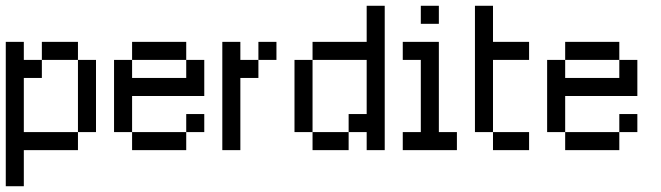

<svg xmlns="http://www.w3.org/2000/svg" viewBox="-20 -520 2290 665"><path d="M0 -312.5V-375H62.5V-312.5ZM0 -250V-312.5H62.5V-250ZM0 -187.5V-250H62.5V-187.5ZM0 -125V-187.5H62.5V-125ZM0 -62.5V-125H62.5V-62.5ZM0 0V-62.5H62.5V0ZM0 62.5V0H62.5V62.5ZM0 125V62.5H62.5V125ZM62.5 0V-62.5H125V0ZM125 0V-62.5H187.5V0ZM187.5 0V-62.5H250V0ZM250 -62.5V-125H312.5V-62.5ZM250 -125V-187.5H312.5V-125ZM250 -187.5V-250H312.5V-187.5ZM250 -250V-312.5H312.5V-250ZM187.5 -312.5V-375H250V-312.5ZM125 -312.5V-375H187.5V-312.5ZM62.5 -250V-312.5H125V-250Z M437.5 -312.5V-375H500V-312.5ZM500 -312.5V-375H562.5V-312.5ZM562.5 -312.5V-375H625V-312.5ZM625 -250V-312.5H687.5V-250ZM625 -187.5V-250H687.5V-187.5ZM562.5 -187.5V-250H625V-187.5ZM500 -187.5V-250H562.5V-187.5ZM437.5 -187.5V-250H500V-187.5ZM375 -250V-312.5H437.5V-250ZM375 -187.5V-250H437.5V-187.5ZM375 -125V-187.5H437.5V-125ZM375 -62.5V-125H437.5V-62.5ZM437.5 0V-62.5H500V0ZM500 0V-62.5H562.5V0ZM562.5 0V-62.5H625V0ZM625 -62.5V-125H687.5V-62.5Z M875 -312.5V-375H937.5V-312.5ZM750 -250V-312.5H812.5V-250ZM750 0V-62.5H812.5V0ZM750 -187.5V-250H812.5V-187.5ZM750 -125V-187.5H812.5V-125ZM750 -62.5V-125H812.5V-62.5ZM812.5 -250V-312.5H875V-250ZM750 -312.5V-375H812.5V-312.5Z M1062.5 -312.5V-375H1125V-312.5ZM1125 -312.5V-375H1187.5V-312.5ZM1187.5 -312.5V-375H1250V-312.5ZM1250 -437.5V-500H1312.5V-437.5ZM1250 -375V-437.5H1312.5V-375ZM1250 -312.5V-375H1312.5V-312.5ZM1250 -250V-312.5H1312.5V-250ZM1250 -187.5V-250H1312.5V-187.5ZM1250 -125V-187.5H1312.5V-125ZM1250 -62.5V-125H1312.5V-62.5ZM1250 0V-62.5H1312.5V0ZM1187.5 -62.5V-125H1250V-62.5ZM1125 0V-62.5H1187.5V0ZM1062.5 0V-62.5H1125V0ZM1000 -250V-312.5H1062.5V-250ZM1000 -187.5V-250H1062.5V-187.5ZM1000 -125V-187.5H1062.5V-125ZM1000 -62.5V-125H1062.5V-62.5Z M1375 -312.5V-375H1437.5V-312.5ZM1437.5 -312.5V-375H1500V-312.5ZM1437.5 -250V-312.5H1500V-250ZM1437.5 -187.5V-250H1500V-187.5ZM1437.5 -125V-187.5H1500V-125ZM1437.5 -62.5V-125H1500V-62.5ZM1437.5 0V-62.5H1500V0ZM1375 0V-62.5H1437.5V0ZM1500 0V-62.5H1562.5V0ZM1437.5 -437.5V-500H1500V-437.5Z M1625 -437.5V-500H1687.5V-437.5ZM1625 -375V-437.5H1687.5V-375ZM1625 -312.5V-375H1687.5V-312.5ZM1625 -250V-312.5H1687.5V-250ZM1625 -187.5V-250H1687.5V-187.5ZM1625 -125V-187.5H1687.5V-125ZM1625 -62.5V-125H1687.5V-62.5ZM1687.5 0V-62.5H1750V0ZM1750 0V-62.5H1812.5V0ZM1750 -312.5V-375H1812.5V-312.5ZM1687.5 -312.5V-375H1750V-312.5Z M1937.5 -312.5V-375H2000V-312.5ZM2000 -312.5V-375H2062.5V-312.5ZM2062.5 -312.5V-375H2125V-312.5ZM2125 -250V-312.5H2187.5V-250ZM2125 -187.5V-250H2187.5V-187.5ZM2062.5 -187.5V-250H2125V-187.5ZM2000 -187.5V-250H2062.5V-187.5ZM1937.5 -187.5V-250H2000V-187.5ZM1875 -250V-312.5H1937.5V-250ZM1875 -187.5V-250H1937.5V-187.5ZM1875 -125V-187.5H1937.5V-125ZM1875 -62.5V-125H1937.5V-62.5ZM1937.5 0V-62.5H2000V0ZM2000 0V-62.5H2062.5V0ZM2062.5 0V-62.5H2125V0ZM2125 -62.5V-125H2187.5V-62.5Z"/></svg>

Font: AprilSans
Style: Regular
Weight: 400
Designer: typesprite
Version: Version 1.001;PS 001.001;hotconv 1.0.88;makeotf.lib2.5.64775